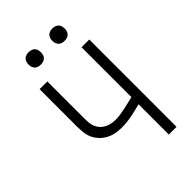

<svg xmlns="http://www.w3.org/2000/svg" viewBox="-272 -1040 1143 1143"><g transform="rotate(-45 300.0 -468.5)"><path d="M444 0V-255Q403 -244 360.5 -235.5Q318 -227 275 -227Q249 -227 223.5 -232Q198 -237 175.5 -249Q153 -261 135 -280Q117 -299 106.5 -322.5Q96 -346 93.5 -372Q91 -398 91 -423V-735H156V-423Q156 -405 157.5 -387Q159 -369 166 -352.5Q173 -336 185.5 -322.5Q198 -309 214 -301Q230 -293 247.5 -289.5Q265 -286 283 -286Q304 -286 324 -289Q344 -292 364 -296.5Q384 -301 404 -305.5Q424 -310 444 -315V-735H509V0ZM400 -833Q389 -833 379 -836Q369 -839 361.5 -846.5Q354 -854 351 -864Q348 -874 348 -885Q348 -896 351 -906Q354 -916 361.5 -923.5Q369 -931 379 -934Q389 -937 400 -937Q411 -937 421 -934Q431 -931 438.5 -923.5Q446 -916 449 -906Q452 -896 452 -885Q452 -874 449 -864Q446 -854 438.5 -846.5Q431 -839 421 -836Q411 -833 400 -833ZM200 -833Q189 -833 179 -836Q169 -839 161.5 -846.5Q154 -854 151 -864Q148 -874 148 -885Q148 -896 151 -906Q154 -916 161.5 -923.5Q169 -931 179 -934Q189 -937 200 -937Q211 -937 221 -934Q231 -931 238.5 -923.5Q246 -916 249 -906Q252 -896 252 -885Q252 -874 249 -864Q246 -854 238.5 -846.5Q231 -839 221 -836Q211 -833 200 -833Z"/></g></svg>

Font: Iosevka Curly Light Extended
Style: Regular
Weight: 300
Width: 7
Monospace: yes
Designer: Belleve Invis
Foundry: Belleve Invis
Version: Version 11.1.0; ttfautohint (v1.8.3)